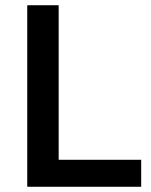

<svg xmlns="http://www.w3.org/2000/svg" viewBox="-20 -713 578 733"><path d="M84 0V-693H204V-103H519V0Z"/></svg>

Font: Ubuntu Sans SemiBold
Style: Regular
Weight: 600
Designer: Dalton Maag Ltd
Foundry: Dalton Maag Ltd
Version: Version 1.006; ttfautohint (v1.8.4.7-5d5b)